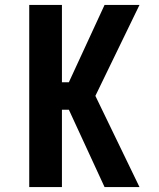

<svg xmlns="http://www.w3.org/2000/svg" viewBox="-20 -755 640 775"><path d="M98 0V-735H230V-423H258L402 -735H543L365 -368L543 0H402L258 -312H230V0Z"/></svg>

Font: Iosevka Curly XBdEx
Style: Regular
Weight: 800
Width: 7
Monospace: yes
Designer: Belleve Invis
Foundry: Belleve Invis
Version: Version 11.1.0; ttfautohint (v1.8.3)